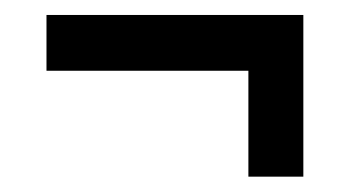

<svg xmlns="http://www.w3.org/2000/svg" viewBox="-20 -326 463 254"><path d="M381.3 -306.2V-92.3H308.6V-232.4H41.5V-306.2Z"/></svg>

Font: Lateef ExtraBold
Style: Regular
Weight: 800
Designer: SIL International
Foundry: SIL International
Version: Version 4.200